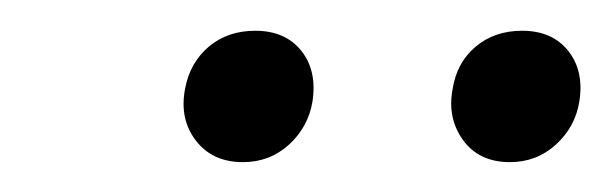

<svg xmlns="http://www.w3.org/2000/svg" viewBox="-20 -627 407 128"><path d="M142 -518.9Q121.5 -518.9 110.5 -533.4Q99.5 -547.8 103.4 -567.9Q106.6 -585.2 119.2 -595.9Q131.8 -606.5 150.2 -606.5Q170.2 -606.5 180.9 -593.1Q191.5 -579.7 188.3 -559.2Q185.5 -542.4 172.7 -530.6Q159.8 -518.9 142 -518.9ZM319.9 -518.9Q299.4 -518.9 288.7 -533.6Q278 -548.4 281.8 -567.9Q284.5 -585.2 297.1 -595.9Q309.7 -606.5 328.1 -606.5Q348.1 -606.5 358.8 -593.1Q369.5 -579.7 366.2 -559.2Q363.5 -542.4 350.6 -530.6Q337.7 -518.9 319.9 -518.9Z"/></svg>

Font: Ysabeau
Style: Bold Italic
Weight: 700
Italic angle: -12°
Designer: Christian Thalmann (Catharsis Fonts)
Version: Version 2.002